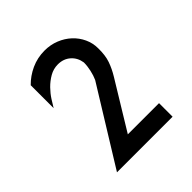

<svg xmlns="http://www.w3.org/2000/svg" viewBox="-191 -858 1001 1001"><g transform="rotate(-45 310.0 -357.0)"><path d="M516 1H106L366 -420Q376 -442 382.5 -471Q389 -500 389 -526Q383 -566 355 -590.5Q327 -615 286 -615Q253 -615 224.5 -598.5Q196 -582 173.5 -559Q151 -536 135 -511Q119 -486 109 -469V-638Q143 -673 189 -694Q235 -715 288 -715Q331 -715 368.5 -700Q406 -685 434 -659Q462 -633 478 -598.5Q494 -564 494 -526Q495 -473 482 -436Q469 -399 447 -363L286 -99H516Z"/></g></svg>

Font: Railway
Style: Regular
Weight: 400
Version: 1.000